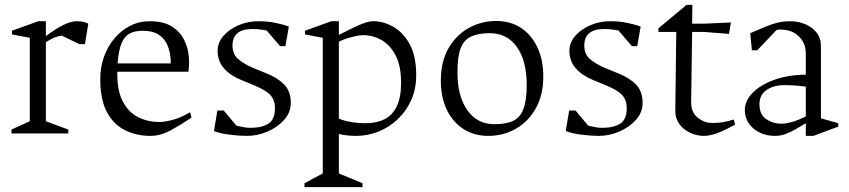

<svg xmlns="http://www.w3.org/2000/svg" viewBox="-20 -547 3481 787"><path d="M27 0V-16L102 -50V-392L29 -406V-421L137 -460H168V-399Q211 -431 241.5 -445.5Q272 -460 294 -460Q323 -460 342 -450L328 -366H306L233 -401Q213 -398 196.5 -390Q180 -382 168 -374V-50L260 -16V0Z M597 10Q540 10 493 -13Q446 -36 418.5 -87Q391 -138 391 -223Q391 -271 406 -313.5Q421 -356 448.5 -389Q476 -422 513 -441Q550 -460 594 -460Q651 -460 685 -438Q719 -416 735 -383Q751 -350 754 -315Q757 -280 752 -253H461Q459 -182 481 -136Q503 -90 543 -68.5Q583 -47 634 -47Q655 -47 689 -56Q723 -65 759 -87L765 -65Q724 -37 681 -13.5Q638 10 597 10ZM462 -287H680Q680 -328 668 -358Q656 -388 631 -404.5Q606 -421 565 -421Q532 -421 510.5 -409Q489 -397 477.5 -368Q466 -339 462 -287Z M992 10Q961 10 921 5Q881 0 857 -10L871 -94H897L949 -32Q958 -30 974 -26.5Q990 -23 1006 -23Q1053 -23 1080 -40Q1107 -57 1107 -104Q1107 -136 1089 -156.5Q1071 -177 1020 -198L969 -219Q923 -238 897.5 -267.5Q872 -297 872 -339Q872 -372 895.5 -399.5Q919 -427 957.5 -443.5Q996 -460 1040 -460Q1077 -460 1110.5 -453Q1144 -446 1164 -438L1150 -358H1128L1073 -422Q1063 -424 1048.5 -426Q1034 -428 1014 -428Q933 -428 933 -360Q933 -323 959 -302.5Q985 -282 1019 -268L1068 -248Q1117 -229 1144.5 -201Q1172 -173 1172 -125Q1172 -86 1144.5 -55.5Q1117 -25 1076 -7.5Q1035 10 992 10Z M1228 220V204L1303 164V-392L1230 -406V-421L1338 -460H1369V-404Q1402 -421 1428 -433.5Q1454 -446 1474.5 -453Q1495 -460 1510 -460Q1552 -460 1592.5 -437Q1633 -414 1659.5 -365.5Q1686 -317 1686 -239Q1686 -182 1665.5 -136.5Q1645 -91 1610 -58Q1575 -25 1531 -7.5Q1487 10 1440 10Q1421 10 1402 8Q1383 6 1369 2V164L1466 204V220ZM1479 -42Q1524 -42 1556.5 -58.5Q1589 -75 1606.5 -111.5Q1624 -148 1624 -207Q1624 -279 1600.5 -322Q1577 -365 1542 -384Q1507 -403 1470 -403Q1457 -403 1438 -399Q1419 -395 1400.5 -389Q1382 -383 1369 -376V-61Q1389 -52 1418 -47Q1447 -42 1479 -42Z M1981 10Q1924 10 1880 -18Q1836 -46 1811.5 -97Q1787 -148 1787 -217Q1787 -294 1818 -348.5Q1849 -403 1901 -432Q1953 -461 2014 -461Q2072 -461 2115 -433Q2158 -405 2182.5 -353.5Q2207 -302 2207 -233Q2207 -157 2176 -102.5Q2145 -48 2094 -19Q2043 10 1981 10ZM2006 -38Q2055 -38 2084 -52Q2113 -66 2126 -101.5Q2139 -137 2139 -199Q2139 -297 2099 -354Q2059 -411 1988 -411Q1940 -411 1910.5 -397Q1881 -383 1868 -348.5Q1855 -314 1855 -251Q1855 -153 1895.5 -95.5Q1936 -38 2006 -38Z M2434 10Q2403 10 2363 5Q2323 0 2299 -10L2313 -94H2339L2391 -32Q2400 -30 2416 -26.5Q2432 -23 2448 -23Q2495 -23 2522 -40Q2549 -57 2549 -104Q2549 -136 2531 -156.5Q2513 -177 2462 -198L2411 -219Q2365 -238 2339.5 -267.5Q2314 -297 2314 -339Q2314 -372 2337.5 -399.5Q2361 -427 2399.5 -443.5Q2438 -460 2482 -460Q2519 -460 2552.5 -453Q2586 -446 2606 -438L2592 -358H2570L2515 -422Q2505 -424 2490.5 -426Q2476 -428 2456 -428Q2375 -428 2375 -360Q2375 -323 2401 -302.5Q2427 -282 2461 -268L2510 -248Q2559 -229 2586.5 -201Q2614 -173 2614 -125Q2614 -86 2586.5 -55.5Q2559 -25 2518 -7.5Q2477 10 2434 10Z M2865 10Q2837 10 2809.5 -2.5Q2782 -15 2765 -38Q2748 -61 2748 -91L2752 -416H2679V-431L2794 -527H2818L2817 -450H2868L2976 -455L2968 -408L2868 -416H2817L2813 -131Q2812 -87 2839.5 -65Q2867 -43 2898 -43Q2926 -43 2943 -46Q2960 -49 2988 -57L2993 -36Q2960 -18 2937 -8Q2914 2 2897 6Q2880 10 2865 10Z M3156 10Q3122 10 3094 -3.5Q3066 -17 3049.5 -41Q3033 -65 3033 -95Q3033 -133 3064 -165.5Q3095 -198 3151.5 -219Q3208 -240 3283 -241V-331Q3283 -353 3272 -374.5Q3261 -396 3237.5 -411Q3214 -426 3177 -426Q3176 -426 3170.5 -425.5Q3165 -425 3163 -424L3084 -341H3062L3055 -411Q3095 -428 3121.5 -439Q3148 -450 3170.5 -455Q3193 -460 3220 -460Q3252 -460 3280.5 -448Q3309 -436 3327 -413.5Q3345 -391 3345 -359V-62L3416 -42V-28L3314 10H3283V-42Q3263 -30 3242.5 -18Q3222 -6 3201 2Q3180 10 3156 10ZM3181 -40Q3202 -40 3226.5 -47Q3251 -54 3283 -70V-192Q3270 -194 3246 -196Q3222 -198 3194 -198Q3151 -198 3122 -178Q3093 -158 3093 -120Q3093 -77 3121 -58.5Q3149 -40 3181 -40Z"/></svg>

Font: Ancizar Serif Light
Style: Regular
Weight: 300
Designer: Cesar Puertas, Viviana Monsalve, Julian Moncada, Julian Prieto, Jose Castro, Felipe Aragon, Mariel Hernandez, Sara Alarc
Version: Version 8.100